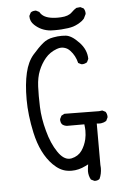

<svg xmlns="http://www.w3.org/2000/svg" viewBox="-58 -881 616 935"><g transform="rotate(-5 250.0 -413.5)"><path d="M119.6 -813.5Q119.6 -789.1 138.7 -771.5Q171.4 -740.7 217.3 -736.8Q228.5 -736.3 237.3 -736.3Q246.1 -736.3 253.7 -736.6Q261.2 -736.8 269.5 -737.3Q306.6 -739.7 327.6 -746.1Q351.6 -753.9 372.6 -770L382.8 -780.3L393.1 -801.3Q393.6 -803.2 393.6 -804.7Q393.6 -818.8 386.2 -829.6L370.6 -837.4L351.1 -835.4Q339.4 -828.6 326.2 -815.4Q309.1 -798.3 272.5 -796.4Q264.6 -795.9 257.3 -795.9Q201.7 -795.9 179.7 -817.9Q173.3 -824.2 169.4 -831.5L153.8 -839.4Q152.3 -839.4 150.9 -839.4Q136.7 -839.4 127.9 -832.5L119.6 -816.4Q119.6 -814.9 119.6 -813.5ZM368.2 11.7Q381.8 11.7 390.6 4.4Q401.9 -19.5 401.9 -48.3Q401.9 -55.7 400.9 -64V-265.6Q412.6 -264.6 416.3 -264.6Q419.9 -264.6 424.8 -265.6Q436.5 -267.1 447.8 -274.4L455.6 -290.5Q456.1 -292.5 456.1 -293.9Q456.1 -308.1 448.7 -318.8L433.1 -326.7L417.5 -324.7L248 -326.7L232.9 -318.8L225.1 -303.2Q224.6 -301.3 224.6 -297.4Q224.6 -293.5 226.3 -287.6Q228 -281.7 232.4 -276.4Q241.7 -268.6 255.4 -267.1H340.3Q342.8 -247.1 342.8 -236.3Q342.8 -213.9 338.4 -194.3Q331.1 -163.6 314.5 -139.6Q296.9 -114.7 264.2 -107.4Q258.8 -106.4 254.4 -106.4Q224.1 -106.4 197.3 -146Q168 -189 151.4 -252Q134.3 -314 132.3 -370.6Q131.3 -398.9 131.3 -423.6Q131.3 -448.2 132.3 -470.2Q134.3 -514.6 147.5 -547.1Q160.6 -579.6 182.1 -605.5Q204.1 -631.8 238.8 -644.5Q251 -648.9 260.3 -648.9Q269.5 -648.9 276.4 -646.5Q291.5 -642.6 303.7 -629.4Q327.6 -604 336.4 -567.4L351.1 -560.1Q353 -559.6 355 -559.6Q356.9 -559.6 359.9 -559.8Q362.8 -560.1 366.2 -561Q373 -563 379.4 -566.9L387.2 -583Q386.7 -628.4 351.6 -665Q332 -685.5 316.2 -694.8Q300.3 -704.1 287.6 -705.1Q277.8 -706.1 268.6 -706.1Q247.6 -706.1 226.6 -702.1Q196.8 -697.3 175.3 -679.2Q152.3 -660.2 123.5 -627Q95.7 -594.7 83.5 -542Q70.8 -488.3 70.8 -412.1Q70.8 -335.9 89.8 -248.5Q112.8 -144 169.4 -87.4Q202.1 -54.7 237.3 -49.3Q248.5 -47.4 259.8 -47.4Q293.9 -47.4 327.1 -64L341.8 -71.3L339.4 -55.2Q337.9 -46.4 337.9 -38.6Q337.9 -15.6 348.6 3.4L364.7 11.2Q366.7 11.7 368.2 11.7Z"/></g></svg>

Font: NaikaiFont
Style: Light
Weight: 300
Version: Version 1.89